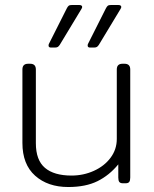

<svg xmlns="http://www.w3.org/2000/svg" viewBox="-20 -736 618 771"><path d="M175 -553Q175 -558 177 -561L248 -702Q252 -710 256 -713Q260 -716 270 -716H297Q310 -716 310 -708Q310 -705 307 -700L220 -556Q216 -550 212 -547.5Q208 -545 200 -545H185Q175 -545 175 -553ZM332 -553Q332 -558 334 -561L405 -702Q409 -710 413 -713Q417 -716 427 -716H454Q467 -716 467 -708Q467 -705 464 -700L377 -556Q373 -550 369 -547.5Q365 -545 357 -545H342Q332 -545 332 -553ZM70 -162V-457Q70 -480 93 -480H101Q124 -480 124 -457V-161Q124 -93 160.5 -62Q197 -31 267 -31Q315 -31 357 -50Q399 -69 424 -102.5Q449 -136 449 -178V-457Q449 -480 472 -480H480Q503 -480 503 -457V-23Q503 -11 499 -5.5Q495 0 484 0H474Q463 0 459 -5.5Q455 -11 455 -23V-76Q419 -32 371.5 -8.5Q324 15 254 15Q172 15 121 -30.5Q70 -76 70 -162Z"/></svg>

Font: Mitr ExtraLight
Style: Regular
Weight: 250
Designer: Thanarat Vachiruckul
Foundry: Cadson Demak Co.,Ltd.
Version: Version 1.000